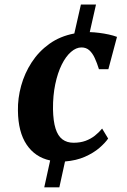

<svg xmlns="http://www.w3.org/2000/svg" viewBox="-20 -702 558 846"><path d="M175 123.5 201 5Q135 -9 97.5 -64.5Q60 -120 59 -214.5Q58 -269 73.2 -324.2Q88.5 -379.5 119.5 -427.2Q150.5 -475 197.5 -508.8Q244.5 -542.5 307.5 -554.5L336.5 -682H403L375.5 -560.5Q395 -560 416.8 -557.2Q438.5 -554.5 459.2 -550Q480 -545.5 495.5 -539.5L457.5 -397H416Q407.5 -424.5 397.5 -446.2Q387.5 -468 373.5 -480.5Q359.5 -493 339 -493Q315.5 -493 292.8 -473.2Q270 -453.5 252 -417.2Q234 -381 223.5 -331Q213 -281 213.5 -221Q214.5 -168 224.8 -135.5Q235 -103 255 -88Q275 -73 304 -73Q334 -73 357 -81.5Q380 -90 398 -104.2Q416 -118.5 430 -135.5L456.5 -91.5Q443.5 -72.5 417.8 -50.2Q392 -28 354 -11.2Q316 5.5 266.5 9.5L241.5 123.5Z"/></svg>

Font: Merriweather 36pt ExtraBold
Style: Italic
Weight: 800
Italic angle: -7.8°
Version: Version 2.101